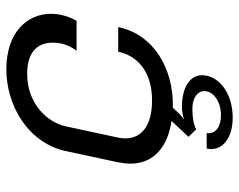

<svg xmlns="http://www.w3.org/2000/svg" viewBox="-95 -462 765 615"><g transform="rotate(-90 287.5 -154.5)"><path d="M372.5 -516.7C259.2 -516.7 136.7 -448.3 110.8 -325L75 -158.3C72.5 -144.2 70.8 -131.7 70.8 -119.2C70.8 -40.8 129.2 0.8 207.5 12.5L156.7 66.7L180.8 91.7C194.2 83.3 219.2 79.2 245.8 79.2C284.2 79.2 303.3 97.5 303.3 117.5C303.3 120 303.3 122.5 302.5 125C297.5 148.3 269.2 170.8 225.8 170.8C187.5 170.8 168.3 152.5 168.3 132.5C168.3 130 168.3 127.5 169.2 125H119.2C118.3 130 117.5 135 117.5 139.2C117.5 179.2 155.8 208.3 218.3 208.3C289.2 208.3 342.5 172.5 352.5 125C353.3 120 354.2 115 354.2 110.8C354.2 71.7 315.8 45.8 252.5 45.8C236.7 45.8 222.5 49.2 211.7 52.5C220 46.7 229.2 40 234.2 33.3L250 16.7H259.2C375 16.7 484.2 -43.3 508.3 -158.3H429.2C417.5 -100.8 370 -50 273.3 -50C189.2 -50 151.7 -85.8 151.7 -135.8C151.7 -142.5 152.5 -150.8 154.2 -158.3L190 -325C203.3 -388.3 265.8 -450 358.3 -450C440.8 -450 458.3 -405 458.3 -368.3C458.3 -358.3 457.5 -349.2 455.8 -341.7C450.8 -318.3 440 -301.7 432.5 -291.7H528.3C535.8 -305 543.3 -321.7 547.5 -341.7C550 -352.5 550.8 -363.3 550.8 -373.3C550.8 -449.2 492.5 -516.7 372.5 -516.7Z"/></g></svg>

Font: BoonHome
Style: Book Oblique
Weight: 400
Italic angle: -12°
Designer: Sungsit Sawaiwan
Foundry: Sungsit Sawaiwan
Version: Version 0.2